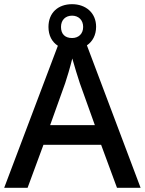

<svg xmlns="http://www.w3.org/2000/svg" viewBox="-20 -899 694 919"><path d="M540 0H653L396 -682C423 -700 440 -731 440 -771C440 -838 390 -879 325 -879C258 -879 212 -838 212 -770C212 -729 229 -698 257 -680L0 0H112L188 -206H464ZM325 -717C290 -717 272 -737 272 -770C272 -804 294 -824 325 -824C355 -824 378 -804 378 -770C378 -737 356 -717 325 -717ZM362 -501 434 -300H220L292 -501C300 -524 316 -578 326 -619C334 -589 355 -522 362 -501Z"/></svg>

Font: Noto Sans Hanifi Rohingya Medium
Style: Regular
Weight: 500
Designer: Monotype Design Team and DaltonMaag
Foundry: Google LLC
Version: Version 2.102